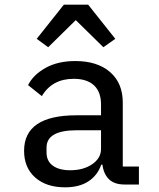

<svg xmlns="http://www.w3.org/2000/svg" viewBox="-20 -789 680 821"><path d="M418 -85H413Q397 -39 358 -13.5Q319 12 258 12Q178 12 130.5 -30Q83 -72 83 -144Q83 -296 307 -296H412V-342Q412 -396 382 -424Q352 -452 295 -452Q203 -452 159 -378L100 -425Q122 -469 174.5 -498.5Q227 -528 302 -528Q396 -528 450.5 -481Q505 -434 505 -350V-77H574V0H513Q469 0 446 -22.5Q423 -45 418 -85ZM280 -61Q337 -61 374.5 -87Q412 -113 412 -152V-232H308Q179 -232 179 -158V-137Q179 -100 206 -80.5Q233 -61 280 -61ZM357 -769 473 -623 422 -587 304 -703 186 -587 137 -623 253 -769Z"/></svg>

Font: Writer
Style: Regular
Weight: 400
Monospace: yes
Designer: Mike Abbink, Paul van der Laan, Pieter van Rosmalen
Foundry: Bold Monday
Version: Version 2.001 2020